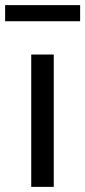

<svg xmlns="http://www.w3.org/2000/svg" viewBox="-39 -730 333 750"><path d="M274 -710H-19V-647H274ZM171 -517H83V0H171Z"/></svg>

Font: United Sans
Style: Regular
Weight: 400
Designer: Pablo Impallari, Rodrigo Fuenzalida (Modified by Dan O. Williams)
Version: Version 1.000;PS 001.000;hotconv 1.0.88;makeotf.lib2.5.64775